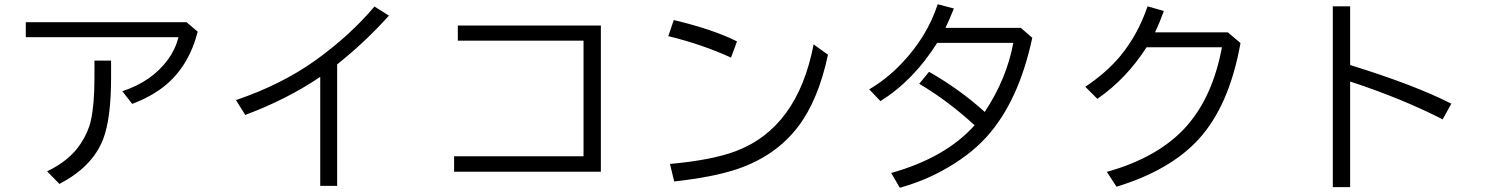

<svg xmlns="http://www.w3.org/2000/svg" viewBox="-20 -841 7040 909"><path d="M102.1 -735.8H863.3L916 -690.9Q874 -527.8 761.2 -435.5Q699.2 -384.8 606 -349.1L559.1 -409.2Q698.2 -454.6 774.9 -558.6Q810.1 -606.9 825.2 -665H102.1ZM427.2 -554.2H505.9V-472.2Q505.9 -280.3 468.3 -182.1Q418 -51.8 261.2 29.8L203.1 -29.8Q310.5 -81.5 362.8 -162.1Q398.4 -216.3 410.6 -272.5Q427.2 -349.1 427.2 -472.2Z M1496.1 39.1V-477.1Q1338.9 -370.6 1141.1 -296.9L1097.2 -367.2Q1310.5 -439.5 1471.2 -553.7Q1635.3 -670.9 1752.9 -810.1L1821.3 -767.1Q1712.4 -645 1576.2 -536.1V39.1Z M2147.5 -720.2H2824.7V-27.8H2129.9V-101.1H2742.7V-648.4H2147.5Z M3440.9 -568.4Q3301.3 -631.8 3144 -669.9L3169.9 -746.1Q3357.9 -701.2 3469.2 -645ZM3151.9 -64.9Q3349.1 -82.5 3462.4 -125Q3755.9 -234.9 3832 -630.9L3899.9 -582Q3854.5 -367.2 3758.3 -241.2Q3652.8 -102.5 3470.2 -40.5Q3357.4 -2.4 3171.9 18.1Z M4813 -709 4867.2 -662.1Q4802.7 -360.4 4650.4 -192.4Q4569.3 -103 4442.4 -33.7Q4348.6 17.6 4240.2 47.9L4199.2 -22Q4456.5 -94.2 4594.2 -248Q4466.8 -364.7 4332 -444.3L4378.4 -501Q4524.4 -418 4642.1 -311Q4746.6 -469.2 4777.3 -638.2H4417Q4305.7 -460.9 4148.4 -362.3L4095.2 -418Q4178.7 -467.3 4246.6 -538.6Q4369.1 -666 4419.4 -820.8L4496.1 -800.8L4494.6 -797.4Q4473.6 -744.6 4456.1 -709Z M5793 -688 5853 -637.2Q5799.8 -338.9 5653.3 -180.2Q5519.5 -34.7 5266.1 43L5220.2 -27.3Q5466.8 -96.2 5597.7 -243.7Q5721.7 -383.8 5765.1 -617.2H5408.2Q5312.5 -467.8 5175.3 -373L5118.2 -430.2Q5215.8 -495.1 5281.7 -573.2Q5365.7 -673.3 5413.1 -811L5490.2 -789.1Q5470.2 -733.4 5448.2 -688Z M6290 -811H6372.1V-533.2Q6679.2 -438 6851.1 -350.1L6810.1 -275.9Q6616.2 -375 6372.1 -455.1V44.9H6290Z"/></svg>

Font: BIZ UDGothic
Style: Regular
Weight: 400
Monospace: yes
Designer: TypeBank Co., Ltd.
Foundry: Morisawa Inc.
Version: Version 1.05